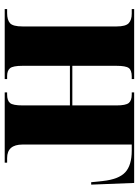

<svg xmlns="http://www.w3.org/2000/svg" viewBox="90 -666 576 795"><g transform="rotate(90 377.5 -268.0)"><path d="M17 0H307V-10H294Q272 -10 262 -22Q252 -34 252 -74V-270H416V-74Q416 -34 406 -22Q396 -10 371 -10H362V0H653V-10H634Q578 -10 578 -74V-526H603Q664 -526 693 -499Q722 -472 729 -406L734 -358H744L737 -536H362V-526H371Q396 -526 406 -513.5Q416 -501 416 -463V-280H252V-462Q252 -501 261 -513.5Q270 -526 296 -526H307V-536H17V-526H36Q62 -526 75.5 -513.5Q89 -501 89 -463V-74Q89 -34 75.5 -22Q62 -10 34 -10H17Z"/></g></svg>

Font: Noto Serif Display SemiCondensed Extra
Style: Regular
Weight: 800
Width: 4
Designer: Monotype Design Team
Foundry: Monotype Imaging Inc.
Version: Version 1.900